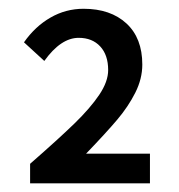

<svg xmlns="http://www.w3.org/2000/svg" viewBox="-20 -862 411 442"><path d="M161.1 -774.9Q120.1 -774.9 82 -721.7L35.2 -764.6Q61 -801.3 96.2 -821.5Q131.3 -841.8 172.4 -841.8Q234.4 -841.8 271 -808.1Q307.6 -774.4 307.6 -713.4Q307.6 -680.7 291.5 -648.7Q275.4 -616.7 250.2 -586.9Q225.1 -557.1 178.2 -508.3H325.2V-439.9H49.3V-484.9Q115.2 -542.5 151.6 -577.9Q188 -613.3 208.5 -643.8Q229 -674.3 229 -700.7Q229 -735.4 210.7 -755.1Q192.4 -774.9 161.1 -774.9Z"/></svg>

Font: Varta
Style: Bold
Weight: 700
Designer: Joana Correia, Viktoriya Grabowska, Eben Sorkin
Foundry: Sorkin Type
Version: Version 1.002; ttfautohint (v1.3) -l 8 -r 24 -G 200 -x 12 -H